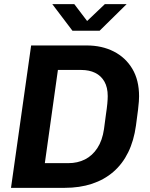

<svg xmlns="http://www.w3.org/2000/svg" viewBox="-20 -905 725 925"><path d="M33 0 130 -686H398Q471 -686 528 -657Q585 -628 617.5 -573.5Q650 -519 650 -441Q650 -430 649 -416Q648 -402 645 -376Q642 -350 635 -300Q625 -227 597.5 -171Q570 -115 526 -77Q482 -39 423 -19.5Q364 0 291 0ZM196 -119H309Q354 -119 389.5 -137Q425 -155 449 -191.5Q473 -228 481 -283Q486 -325 490.5 -354.5Q495 -384 497 -405.5Q499 -427 499 -442Q499 -484 483 -512Q467 -540 438.5 -554Q410 -568 371 -568H259ZM329 -757 232 -885H338L414 -785H380L485 -885H590L460 -757Z"/></svg>

Font: Chivo Medium SemiBold
Style: Italic
Weight: 600
Italic angle: -8.05°
Version: Version 2.002